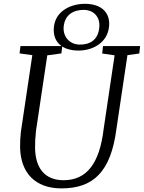

<svg xmlns="http://www.w3.org/2000/svg" viewBox="-20 -992 765 1021"><path d="M86.9 -208C89.4 -73.2 167 9.8 306.6 9.8C474.1 9.8 569.3 -75.7 599.1 -306.2L657.7 -698.7L720.7 -707.5L725.1 -747.1H527.8L523.4 -707.5L589.4 -697.8L531.2 -306.2C509.3 -121.6 440.4 -33.7 317.9 -33.7C217.8 -33.7 168.5 -98.6 166.5 -204.1C166 -231.9 167.5 -260.7 171.4 -296.4L231.4 -697.8L306.6 -708L311 -747.1H88.9L84 -708L151.9 -698.7L90.8 -289.6C87.9 -260.7 86.4 -233.4 86.9 -208ZM397.9 -723.1C471.2 -723.1 551.8 -763.2 560.1 -852.1C566.9 -927.2 517.1 -971.7 431.2 -971.7C360.8 -971.7 275.4 -936.5 266.6 -848.1C258.8 -772.5 306.2 -723.1 397.9 -723.1ZM403.3 -754.9C351.1 -755.4 314.5 -795.9 318.4 -848.1C323.7 -915.5 373 -939.5 425.3 -939.5C477.1 -939 512.2 -903.8 508.3 -849.1C502.9 -777.8 456.1 -753.9 403.3 -754.9Z"/></svg>

Font: Merriweather
Style: Light Italic
Weight: 300
Italic angle: -7.5°
Designer: Eben Sorkin
Foundry: Eben Sorkin
Version: Version 1.001